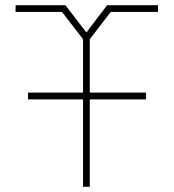

<svg xmlns="http://www.w3.org/2000/svg" viewBox="-20 -720 669 740"><path d="M326 -569V-363H543V-337H326V0H300V-337H88V-363H300V-569L219 -674H40V-700H232L313 -595L393 -700H589V-674H407Z"/></svg>

Font: Turret Road ExtraLight
Style: Regular
Weight: 275
Designer: Noponies
Foundry: Noponies
Version: Version 1.001; ttfautohint (v1.8)